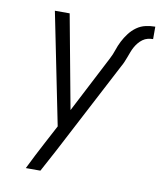

<svg xmlns="http://www.w3.org/2000/svg" viewBox="-83 -598 766 882"><g transform="rotate(10 300.0 -156.5)"><path d="M97 215Q113 182 130 149Q147 116 164 84L208 1L103 -520H172L253 -83L390 -348Q401 -369 408 -390.5Q415 -412 425.5 -432.5Q436 -453 450.5 -472Q465 -491 484 -504.5Q503 -518 525.5 -523Q548 -528 570 -528V-470Q558 -470 545.5 -467Q533 -464 522 -456Q511 -448 502.5 -437.5Q494 -427 488 -416Q482 -405 477.5 -393Q473 -381 468.5 -369Q464 -357 459 -345Q454 -333 447 -321L221 111Q207 137 193 163Q179 189 165 215Z"/></g></svg>

Font: Iosevka Aile Light Oblique
Style: Regular
Weight: 300
Italic angle: -9°
Designer: Belleve Invis
Foundry: Belleve Invis
Version: Version 31.1.0; ttfautohint (v1.8.4)